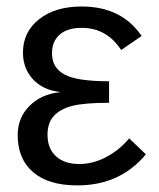

<svg xmlns="http://www.w3.org/2000/svg" viewBox="-20 -558 486 588"><path d="M222.7 -55.7Q265.1 -55.7 305.9 -77.4Q346.7 -99.1 375.5 -134.3L426.8 -85.4Q347.7 9.8 216.8 9.8Q128.4 9.8 81.3 -30.8Q34.2 -71.3 34.2 -144Q34.2 -197.8 70.6 -233.9Q106.9 -270 163.1 -275.4V-276.4Q111.3 -282.2 80.8 -315.4Q50.3 -348.6 50.3 -397Q50.3 -460.4 99.9 -499.3Q149.4 -538.1 230 -538.1Q352.5 -538.1 413.6 -447.8L351.1 -404.8Q306.6 -472.7 230.5 -472.7Q186 -472.7 162.6 -451.9Q139.2 -431.2 139.2 -395Q139.2 -350.6 177.2 -330.1Q214.8 -309.1 314 -309.1V-243.2Q238.8 -243.2 202.1 -233.9Q165 -224.6 145.3 -203.4Q125.5 -182.1 125.5 -145.5Q125.5 -103 151.6 -79.3Q177.7 -55.7 222.7 -55.7Z"/></svg>

Font: Arimo Nerd Font
Style: Regular
Weight: 400
Designer: Steve Matteson
Foundry: Monotype Imaging Inc.
Version: Version 1.33;Nerd Fonts 3.2.1